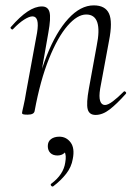

<svg xmlns="http://www.w3.org/2000/svg" viewBox="-20 -419 503 715"><path d="M336 9Q312 9 306.5 -12.5Q301 -34 311 -89L340 -248Q364 -365 301 -365Q268 -365 231.5 -323Q195 -281 162.5 -200.5Q130 -120 109 -6L98 -7Q119 -123 154 -211.5Q189 -300 234.5 -349.5Q280 -399 329 -399Q372 -399 386 -368.5Q400 -338 386 -267L353 -89Q348 -58 353 -43Q358 -28 371 -28Q382 -28 400 -41.5Q418 -55 440 -77Q443 -81 447.5 -77Q452 -73 448 -69Q415 -32 388.5 -11.5Q362 9 336 9ZM83 8Q70 8 66 6.5Q62 5 62 2Q62 -1 67.5 -24.5Q73 -48 77 -74L118 -297Q128 -358 101 -358Q89 -358 70 -346Q51 -334 29 -311Q26 -307 21.5 -311.5Q17 -316 21 -319Q54 -357 82.5 -376Q111 -395 136 -395Q159 -395 164.5 -373.5Q170 -352 160 -297L109 -6Q107 8 83 8ZM178 275Q174 277 170.5 272.5Q167 268 171 265Q194 248 207 228Q220 208 223 186Q228 158 220 146.5Q212 135 201 132L228 125Q229 143 219 151.5Q209 160 194 160Q177 160 167.5 150.5Q158 141 158 125Q158 108 170 99Q182 90 201 90Q227 90 243 111.5Q259 133 251 173Q246 203 226.5 228Q207 253 178 275Z"/></svg>

Font: Cormorant Garamond Light
Style: Italic
Weight: 300
Italic angle: -10°
Designer: Christian Thalmann (Catharsis Fonts)
Foundry: Catharsis Fonts
Version: Version 4.001